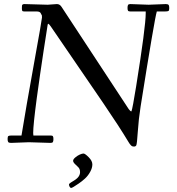

<svg xmlns="http://www.w3.org/2000/svg" viewBox="-20 -692 864 938"><path d="M344.2 188.5Q371.1 171.6 371.1 148.9Q371.1 133.5 362.5 125Q354 116.5 349.1 112.1Q337.2 101.3 337.2 93.6Q337.2 85.9 348.3 76.8Q359.4 67.6 370.2 62.9Q381.1 58.1 388.2 58.1Q395.3 58.1 413.2 76Q431.2 94 431.2 111.2Q431.2 128.4 420.5 147.7Q409.9 167 395 180.5Q380.1 194.1 364.3 204.8Q333.3 226.1 328.1 226.1Q323 226.1 320.1 220.2Q317.1 214.4 317.1 209.8Q317.1 205.3 325.6 200.1Q334 194.8 344.2 188.5ZM121.1 2.9 33.9 6.1Q23.4 6.1 20.3 2.1Q17.1 -2 17.1 -13.4Q17.1 -24.9 21.1 -27.5Q25.1 -30 38.1 -30H85Q106.9 -165.3 146 -381.3Q185.1 -597.4 185.1 -606.2Q185.1 -615 184.7 -616.1Q184.3 -617.2 184 -617.9Q183.6 -618.7 182.3 -620.8Q180.9 -623 178.7 -627.9Q174.6 -636 158.9 -636H99.1Q90.8 -636 88.9 -639Q86.9 -642.1 86.9 -651.5Q86.9 -660.9 87.4 -664.3Q88.6 -672.1 99.1 -672.1L212.9 -668.9L258.1 -672.1Q272.2 -672.1 281 -658L608.9 -158.9Q616.7 -147.9 622.1 -147.9Q627.9 -162.8 645 -269.5Q691.9 -562.3 691.9 -627V-636H616.9Q608.4 -636 605.7 -639.4Q603 -642.8 603 -653.3Q603 -663.8 605.7 -668Q608.4 -672.1 616.9 -672.1L706.1 -668.9L790 -672.1Q800.3 -672.1 803.6 -668Q806.9 -663.8 806.9 -652.3Q806.9 -640.9 802.9 -638.4Q798.8 -636 785.9 -636H746.1Q735.1 -600.6 667 -172.1Q657.2 -110.4 653.2 -48.7Q649.2 12.9 645.6 18.4Q642.1 23.9 635.3 23.9Q628.4 23.9 625 22.1Q621.6 20.3 618 16.1Q614.5 12 612.3 8.9Q610.1 5.9 606.4 -0.5Q564 -71.3 483.9 -189L228 -563Q219.5 -574.5 216.9 -575.6Q214.4 -576.7 213.4 -573Q212.4 -569.3 212.2 -567.1Q211.9 -564.9 206.2 -528.3Q200.4 -491.7 192.9 -442.9Q185.3 -394 176.3 -331.2Q167.2 -268.3 159.7 -212.9Q142.1 -80.8 142.1 -42L143.1 -30H227.1Q235.6 -30 238.3 -26.6Q241 -23.2 241 -12.7Q241 -2.2 238.3 2Q235.6 6.1 227.1 6.1Z"/></svg>

Font: Fanwood Text
Style: Italic
Weight: 400
Italic angle: -9°
Version: Version 1.101